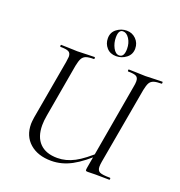

<svg xmlns="http://www.w3.org/2000/svg" viewBox="-147 -952 1018 1088"><g transform="rotate(20 361.5 -408.0)"><path d="M103 -146Q103 -158 107 -186L170 -544Q174 -570 174 -576Q174 -598 160 -605.5Q146 -613 110 -613Q108 -613 108 -619Q108 -625 110 -625L151 -624Q187 -622 209 -622Q233 -622 271 -624L312 -625Q315 -625 315 -619Q315 -613 312 -613Q280 -613 264.5 -607Q249 -601 241 -586.5Q233 -572 227 -542L171 -221Q165 -188 165 -161Q165 -90 202 -52.5Q239 -15 308 -15Q360 -15 410.5 -41.5Q461 -68 530 -133L539 -125Q463 -52 403.5 -20Q344 12 281 12Q200 12 151.5 -30.5Q103 -73 103 -146ZM486 -19 577 -542Q581 -561 581 -576Q581 -598 567.5 -605.5Q554 -613 518 -613Q516 -613 516 -619Q516 -625 518 -625L559 -624Q597 -622 619 -622Q640 -622 678 -624L721 -625Q723 -625 723 -619Q723 -613 721 -613Q690 -613 673.5 -607.5Q657 -602 649 -588Q641 -574 635 -544L553 -81Q550 -63 550 -51Q550 -27 566 -19.5Q582 -12 627 -12Q631 -12 631 -6Q631 0 627 0L546 -1L498 0Q488 0 486 -3Q484 -6 486 -19ZM346 -751Q346 -787 373 -807.5Q400 -828 433 -828Q466 -828 489 -805Q512 -782 512 -748Q512 -713 485 -692Q458 -671 424 -671Q388 -671 367 -694.5Q346 -718 346 -751ZM469 -731Q469 -766 452.5 -791.5Q436 -817 414 -817Q387 -817 387 -771Q387 -737 402 -709Q417 -681 439 -681Q469 -681 469 -731Z"/></g></svg>

Font: Cormorant Infant
Style: Italic
Weight: 400
Italic angle: -10°
Designer: Christian Thalmann (Catharsis Fonts)
Foundry: Catharsis Fonts
Version: Version 4.000